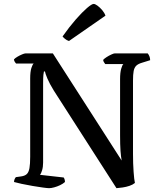

<svg xmlns="http://www.w3.org/2000/svg" viewBox="-20 -983 841 1003"><path d="M236.5 0Q227.9 0 203.8 -3.3Q179.8 -6.5 149.8 -11.7Q119.8 -16.9 93.2 -22.5Q66.6 -28.2 53.3 -32.2Q53.3 -40 56.3 -46.9Q59.3 -53.8 62.9 -57.6L90 -61.4Q110 -64.1 120.1 -73.8Q130.1 -83.5 133.9 -104.8Q137.7 -126.2 137.7 -164.2V-573.1Q137.7 -608 143.8 -627.3Q150 -646.7 155.8 -651H63.9Q60.5 -654.5 57.2 -659.9Q53.8 -665.4 52.8 -672.6Q58.3 -679.1 70.4 -686.3Q82.4 -693.5 95 -698.7Q107.5 -704 113.3 -704H256.2L615.6 -144.4Q611.8 -164 609.5 -194.7Q607.3 -225.4 607.3 -276.9V-569.8Q607.3 -604.1 613.2 -624.1Q619 -644.2 624.6 -648.4H529.8Q528.4 -651.6 524.4 -656.1Q520.5 -660.5 518.7 -670Q524.3 -676.6 536.6 -684.5Q548.9 -692.5 561.5 -698.2Q574 -704 579 -704H751.6Q756.6 -698.2 760.4 -689.3Q764.2 -680.3 764.4 -668.5L722.5 -655.5Q701.7 -649.5 691.6 -639.6Q681.6 -629.7 678.2 -611.8Q674.8 -594 674.8 -562.4V-179.9Q674.8 -128.3 677.9 -85.5Q681 -42.7 684.8 -27.3Q674 -18.2 656.5 -12.2Q639 -6.3 620.8 -3.7Q602.6 -1 588.4 0L261 -510Q239 -545.7 227.7 -572.4Q216.5 -599.2 214.8 -609.7H209.5Q208.2 -605.8 206.7 -591.8Q205.2 -577.8 205.2 -546.8V-133.9Q205.2 -111.1 200 -93.7Q194.7 -76.2 189.1 -69.7L312.6 -55.8Q314.6 -53.8 317 -47Q319.4 -40.2 319.4 -32.2Q308.6 -22.6 293.5 -15.5Q278.3 -8.3 262.8 -4.2Q247.2 0 236.5 0ZM340.3 -768.8Q328.2 -772.5 319.4 -780.1Q310.6 -787.6 306.8 -792.6Q342.4 -843 375.8 -881.2Q409.3 -919.4 434.4 -941Q459.5 -962.5 469.2 -962.5Q476.9 -962.5 489.7 -953.1Q502.4 -943.7 514.3 -929.6Q526.1 -915.5 530.9 -901.2Z"/></svg>

Font: Texturina Medium
Style: Regular
Weight: 500
Designer: Guillermo Torres Carreño
Foundry: Omnibus-Type
Version: Version 1.003